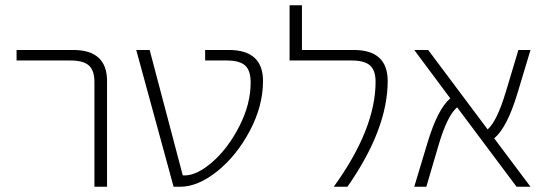

<svg xmlns="http://www.w3.org/2000/svg" viewBox="-20 -710 2090 730"><path d="M43 -480V-520H258Q387 -520 387 -402V0H339V-398Q339 -442 318 -461Q297 -480 248 -480Z M682 -43Q729 -43 788 -94.5Q847 -146 890 -230Q933 -314 933 -396Q933 -442 912 -461Q891 -480 842 -480H760V-520H850Q980 -520 980 -402Q980 -307 929.5 -212Q879 -117 805.5 -58.5Q732 0 666 0H640L498 -520H549L675 -43Z M1325 -520Q1454 -520 1454 -402Q1454 -219 1301 0H1249Q1408 -220 1408 -399Q1408 -442 1387 -461Q1366 -480 1317 -480H1081V-690H1128V-520Z M1997 0H1944L1718 -302Q1681 -271 1648 -160L1601 0H1555L1605 -166Q1644 -296 1692 -336L1555 -520H1608L1834 -218Q1869 -248 1903 -360L1951 -520H1997L1947 -354Q1908 -225 1859 -184Z"/></svg>

Font: Mplus 1p Light
Style: Regular
Weight: 300
Version: Version 1.061